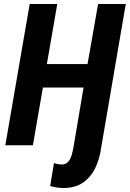

<svg xmlns="http://www.w3.org/2000/svg" viewBox="-20 -731 653 966"><path d="M129.4 -710.9H268.1L215.8 -408.7H420.4L473.6 -710.9H612.8L488.8 13.2Q481.9 66.4 460 112.8Q438 159.2 398.2 187.3Q358.4 215.3 298.3 214.8Q281.7 214.8 265.4 212.2Q249 209.5 232.4 205.1L251.5 89.8Q261.2 92.8 271.5 94.7Q281.7 96.7 292.5 96.7Q312.5 95.7 324 81.5Q335.4 67.4 340.8 48.3Q346.2 29.3 349.1 13.2L400.4 -290.5H195.8L145.5 0H6.8Z"/></svg>

Font: Roboto Condensed
Style: Bold Italic
Weight: 700
Italic angle: -12°
Designer: Christian Robertson
Foundry: Google
Version: Version 3.0